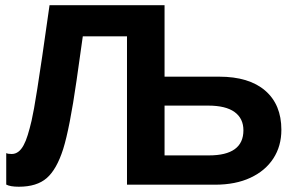

<svg xmlns="http://www.w3.org/2000/svg" viewBox="-20 -708 1134 736"><path d="M1058.6 -210.4Q1058.6 -147.9 1027.8 -100.6Q997.1 -53.2 939.9 -26.6Q882.8 0 804.2 0H466.8V-568.8H297.4L273.4 -398.9Q247.1 -216.3 222.2 -136.7Q197.3 -58.6 159.2 -25.4Q121.1 7.8 52.2 7.8Q19 7.8 3.9 -0.5V-121.1Q10.3 -117.7 24.9 -117.7Q52.7 -117.7 70.8 -151.9Q79.1 -167 86.4 -190.7Q93.8 -214.4 101.1 -245.6Q105.5 -265.6 110.6 -293.2Q115.7 -320.8 123 -367.7Q130.4 -414.6 141.8 -491.7Q153.3 -568.8 169.9 -688H610.8V-414.1H819.8Q934.6 -414.1 996.6 -360.6Q1058.6 -307.1 1058.6 -210.4ZM913.1 -208.5Q913.1 -253.9 879.2 -278.6Q845.2 -303.2 777.8 -303.2H610.8V-112.3H780.8Q913.1 -112.3 913.1 -208.5Z"/></svg>

Font: Arimo
Style: Bold
Weight: 700
Designer: Steve Matteson
Foundry: Monotype Imaging Inc.
Version: Version 1.33